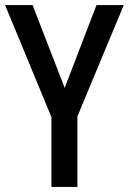

<svg xmlns="http://www.w3.org/2000/svg" viewBox="-20 -785 506 754"><path d="M234 -440 359 -765H466L284 -328V-51H182V-325L0 -765H108Z"/></svg>

Font: Noto Sans Tamil UI Condensed Medium
Style: Regular
Weight: 500
Width: 3
Designer: Jelle Bosma - Monotype Design Team
Foundry: Monotype Imaging Inc.
Version: Version 2.004; ttfautohint (v1.8.4.7-5d5b)